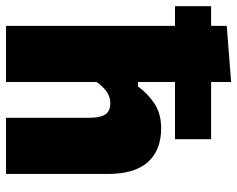

<svg xmlns="http://www.w3.org/2000/svg" viewBox="-113 -693 788 638"><g transform="rotate(90 281.0 -374.0)"><path d="M48 0V-561.5H-17.5V-681.5H48V-733.5L234.5 -748V-681.5H424.5V-561.5H234.5V-438.5H249.5Q272 -470.5 305.8 -493Q339.5 -515.5 388 -515.5Q461 -515.5 500.5 -471.5Q540 -427.5 540 -339V0H353.5V-276Q353.5 -311 343 -328.8Q332.5 -346.5 305 -346.5Q282.5 -346.5 265 -333.2Q247.5 -320 234.5 -301V0Z"/></g></svg>

Font: Heraclito ExtraBold
Style: Regular
Weight: 800
Designer: Kostas Bartsokas (font) & Cristiano Sobral (main changes)
Foundry: Kostas Bartsokas (font) & Cristiano Sobral (main changes)
Version: Version 1.00;July 8, 2020;FontCreator 13.0.0.2655 64-bit